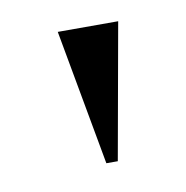

<svg xmlns="http://www.w3.org/2000/svg" viewBox="-38 -729 258 266"><g transform="rotate(-10 90.5 -596.5)"><path d="M143.1 -691.9 108.9 -501H92.8L58.1 -691.9Z"/></g></svg>

Font: Halibut Cnd
Style: Regular
Weight: 400
Width: 3
Designer: Matteo Maggi
Foundry: Collletttivo
Version: Version 3.080 | FøM Fix